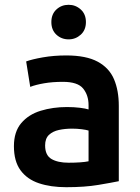

<svg xmlns="http://www.w3.org/2000/svg" viewBox="-20 -769 583 800"><path d="M256 11Q191 11 142 -5.5Q93 -22 65.5 -59.5Q38 -97 38 -160Q38 -220 68.5 -256Q99 -292 149.5 -307.5Q200 -323 259 -323Q288 -323 312.5 -320Q337 -317 349 -313V-331Q349 -372 326.5 -400Q304 -428 242 -428Q199 -428 164 -422Q129 -416 106 -407L89 -513Q113 -522 158.5 -530Q204 -538 256 -538Q339 -538 387 -512Q435 -486 455 -439Q475 -392 475 -328V-14Q446 -8 389.5 1.5Q333 11 256 11ZM266 -91Q291 -91 313 -92.5Q335 -94 349 -97V-225Q340 -228 320.5 -230.5Q301 -233 280 -233Q251 -233 225.5 -227.5Q200 -222 184 -207Q168 -192 168 -163Q168 -122 194.5 -106.5Q221 -91 266 -91ZM266 -605Q236 -605 215 -624.5Q194 -644 194 -677Q194 -710 215 -729.5Q236 -749 266 -749Q295 -749 316.5 -729.5Q338 -710 338 -677Q338 -644 316.5 -624.5Q295 -605 266 -605Z"/></svg>

Font: Ubuntu Sans
Style: Bold
Weight: 700
Designer: Dalton Maag Ltd
Foundry: Dalton Maag Ltd
Version: Version 1.006; ttfautohint (v1.8.4.7-5d5b)